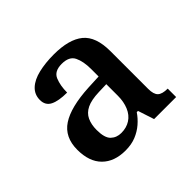

<svg xmlns="http://www.w3.org/2000/svg" viewBox="-96 -824 548 548"><g transform="rotate(-45 178.0 -549.5)"><path d="M128 -380Q83 -380 57.5 -405.5Q32 -431 32 -479Q32 -530 68.5 -554Q105 -578 180 -582L223 -584V-614Q223 -645 213.5 -664.5Q204 -684 174 -684Q144 -684 135.5 -663.5Q127 -643 127 -615Q93 -615 75 -624Q57 -633 57 -655Q57 -677 72.5 -691.5Q88 -706 115.5 -712.5Q143 -719 177 -719Q238 -719 268 -694.5Q298 -670 298 -611V-459Q298 -437 307 -428.5Q316 -420 338 -420V-386H249L233 -435H228Q218 -420 203.5 -407.5Q189 -395 170.5 -387.5Q152 -380 128 -380ZM155 -424Q176 -424 191.5 -434Q207 -444 215 -463Q223 -482 223 -506V-553L192 -552Q161 -551 143.5 -542.5Q126 -534 118.5 -518Q111 -502 111 -480Q111 -448 123.5 -436Q136 -424 155 -424Z"/></g></svg>

Font: Noto Serif Khmer SemiCondensed
Style: Regular
Weight: 400
Width: 4
Designer: Danh Hong and the Monotype Design Team
Foundry: Monotype Imaging Inc.
Version: Version 2.004